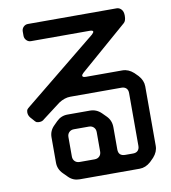

<svg xmlns="http://www.w3.org/2000/svg" viewBox="-93 -838 913 1023"><g transform="rotate(-10 364.0 -326.5)"><path d="M123 -243 219 -316Q251 -337 282 -337H559Q575 -337 584.5 -328Q594 -319 594 -302V-16Q594 0 585 9.5Q576 19 559 19H517Q480 19 480 -17V-137Q480 -174 455 -199L434 -220Q408 -246 372 -246H251Q216 -246 191 -221L171 -201Q146 -176 146 -141V-4Q146 31 172 57L196 81Q220 105 255 105H580Q612 105 640 80L660 60Q685 32 685 0V-322Q685 -354 660 -382L640 -402Q612 -427 580 -427H383Q364 -427 364 -436Q364 -442 374 -451L630 -673Q643 -683 643 -712Q643 -735 632 -746.5Q621 -758 607 -758H127Q113 -758 103 -748Q93 -738 93 -723V-700Q93 -686 103 -675.5Q113 -665 127 -665H445Q463 -665 463 -657Q463 -653 453 -643L57 -321Q43 -310 43 -303Q42 -299 42 -296.5Q42 -294 42 -293Q42 -279 52 -266L68 -248Q79 -234 86 -234Q90 -233 93 -233Q96 -233 98 -233Q113 -233 123 -243ZM235 -22V-127Q235 -143 245 -153Q255 -163 271 -163H352Q368 -163 378 -153Q388 -143 388 -127V-22Q388 -6 378 4Q368 14 352 14H271Q255 14 245 4Q235 -6 235 -22Z"/></g></svg>

Font: WDXL Lubrifont JP N
Style: Regular
Weight: 400
Designer: [WDXL Lubrifont] Copyright 2020-2022 (c) NightFurySL2001, Skr-ZERO; [ZCOOL QingKe HuangYou] Copyright 2018-2022 (c) The 
Version: Version 2.001;hotconv 1.1.1;makeotfexe 2.6.0